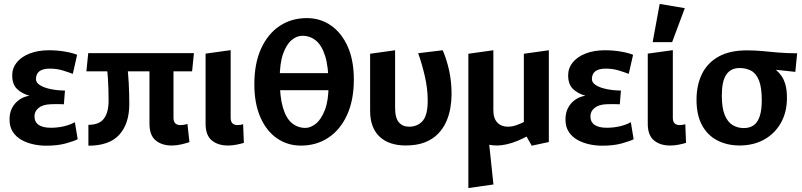

<svg xmlns="http://www.w3.org/2000/svg" viewBox="-20 -718 4040 967"><path d="M212.1 15.8Q180.7 15.8 148.4 8.9Q116 1.9 88.7 -13.2Q61.4 -28.4 44.7 -53.7Q28 -78.9 28 -116.6Q28 -163.9 55.6 -196.1Q83.3 -228.3 128.3 -236Q90.9 -246.2 66.2 -269.6Q41.5 -292.9 41.5 -338.7Q41.5 -375 64.5 -403.5Q87.5 -432.1 129.6 -448.5Q171.7 -464.9 227.1 -464.9Q267.2 -464.9 305.6 -458.5Q344 -452.1 368.5 -442L346.7 -346Q324.6 -354.5 294.9 -363.5Q265.1 -372.4 231.5 -372.4Q195.3 -372.4 178.2 -358.9Q161.1 -345.4 161.1 -319.4Q161.1 -302 181 -289.2Q201 -276.4 234.4 -269.4Q267.9 -262.4 307.2 -261.9L301.7 -192.7Q296.2 -193.1 283.7 -193.4Q271.1 -193.6 258.1 -193.6Q245 -193.6 236.5 -193.1Q196.8 -192 175.2 -175Q153.6 -157.9 153.6 -132.3Q153.6 -103.9 174.5 -89.2Q195.4 -74.6 236.2 -74.6Q272.8 -74.6 304.9 -82.7Q336.9 -90.8 357.1 -102.6L371.3 -16.7Q352.3 -7.1 311.1 4.4Q269.9 15.8 212.1 15.8Z M425.2 15.8V-89.3Q480.4 -89.3 503.7 -121Q526.9 -152.7 526.9 -210.4Q526.9 -241.6 526.1 -269.6Q525.3 -297.5 523.4 -324.7Q521.6 -351.8 517.8 -379.4L618.4 -403.3Q625.3 -356.9 628.3 -301.2Q631.2 -245.4 631.2 -194.3Q631.2 -95.4 581.1 -39.8Q530.9 15.8 425.2 15.8ZM845.5 14.9Q795.3 14.9 764 -10.9Q732.8 -36.7 732.8 -95V-376.9L853.8 -394.4V-124.2Q853.8 -106 862.6 -97Q871.4 -88.1 888 -88.1Q907.1 -88.1 924 -94L934.1 -2.3Q918.6 3.3 893.7 9.1Q868.7 14.9 845.5 14.9ZM415.1 -358.6 424.4 -450.5H956.7L947.5 -358.6Z M1128.1 14.9Q1077.9 14.9 1046.6 -10.9Q1015.4 -36.7 1015.4 -95V-447.9L1141.7 -465.4V-124.2Q1141.7 -106 1150.5 -97Q1159.4 -88.1 1175.9 -88.1Q1192.9 -88.1 1204.5 -92.4L1208.2 1.5Q1193.7 6 1172.3 10.4Q1150.8 14.9 1128.1 14.9Z M1495.6 15.3Q1428.3 15.3 1375.1 -21.3Q1321.9 -57.9 1291.5 -127.2Q1261 -196.5 1261 -293.5Q1261 -398 1294.7 -472.6Q1328.5 -547.2 1388.1 -587Q1447.8 -626.9 1525.4 -626.9Q1593.1 -626.9 1646.5 -590Q1699.8 -553.2 1731 -484.1Q1762.1 -415 1762.1 -317.5Q1762.1 -213.5 1727.9 -138.9Q1693.8 -64.3 1633.7 -24.5Q1573.6 15.3 1495.6 15.3ZM1518.4 -73.8Q1544.1 -73.8 1570.8 -95Q1597.6 -116.3 1616.2 -163.9Q1634.8 -211.5 1634.8 -289.5Q1634.8 -380.9 1617.8 -435.4Q1600.7 -489.8 1571 -513.8Q1541.3 -537.8 1502.6 -537.8Q1474.7 -537.8 1448.6 -516Q1422.5 -494.2 1405.7 -446.9Q1388.8 -399.5 1388.8 -321.5Q1388.8 -230.6 1404.9 -176.2Q1421 -121.8 1450.4 -97.8Q1479.7 -73.8 1518.4 -73.8ZM1376 -263.7V-349.8H1644.8V-263.7Z M2022.7 14.7Q1983.2 14.7 1950.4 4.2Q1917.6 -6.3 1893.7 -27.9Q1869.7 -49.5 1856.9 -82.4Q1844.1 -115.2 1844.1 -159.9V-447.3L1969.9 -464.9V-174.8Q1969.9 -124 1988.9 -101.9Q2007.9 -79.9 2040.1 -79.9Q2084.3 -79.9 2109.8 -110.4Q2135.2 -140.9 2134.1 -217.1Q2133.6 -273.1 2119.8 -333.5Q2106 -393.9 2086.1 -450L2209.8 -464.9Q2230.9 -415.2 2242.6 -360.2Q2254.3 -305.2 2254.3 -243.5Q2254.3 -210 2248.2 -174Q2242.1 -138 2227.2 -104.4Q2212.2 -70.9 2186 -43.9Q2159.8 -16.9 2119.7 -1.1Q2079.5 14.7 2022.7 14.7Z M2441.8 -10 2465.2 211.1 2338.9 229.1V-222.2H2441.8ZM2658 15.8 2632.1 -30.2Q2611.6 -19.2 2586.2 -8.6Q2560.8 2 2534.1 8.4Q2507.3 14.7 2482 14.7Q2441.1 14.7 2408.7 -0.1Q2376.3 -15 2357.6 -45.3Q2338.9 -75.6 2338.9 -121.1V-447.3L2464.8 -464.9V-162.2Q2464.8 -121.6 2484.8 -100.8Q2504.8 -79.9 2537.5 -79.9Q2558.9 -79.9 2580.1 -87.3Q2601.3 -94.8 2618.4 -103.4V-447.3L2744.2 -464.9V-2.7Z M3012.1 15.8Q2980.7 15.8 2948.4 8.9Q2916 1.9 2888.7 -13.2Q2861.4 -28.4 2844.7 -53.7Q2828 -78.9 2828 -116.6Q2828 -163.9 2855.6 -196.1Q2883.3 -228.3 2928.3 -236Q2890.9 -246.2 2866.2 -269.6Q2841.5 -292.9 2841.5 -338.7Q2841.5 -375 2864.5 -403.5Q2887.5 -432.1 2929.6 -448.5Q2971.7 -464.9 3027.1 -464.9Q3067.2 -464.9 3105.6 -458.5Q3144 -452.1 3168.5 -442L3146.7 -346Q3124.6 -354.5 3094.9 -363.5Q3065.1 -372.4 3031.5 -372.4Q2995.3 -372.4 2978.2 -358.9Q2961.1 -345.4 2961.1 -319.4Q2961.1 -302 2981 -289.2Q3001 -276.4 3034.4 -269.4Q3067.9 -262.4 3107.2 -261.9L3101.7 -192.7Q3096.2 -193.1 3083.7 -193.4Q3071.1 -193.6 3058.1 -193.6Q3045 -193.6 3036.5 -193.1Q2996.8 -192 2975.2 -175Q2953.6 -157.9 2953.6 -132.3Q2953.6 -103.9 2974.5 -89.2Q2995.4 -74.6 3036.2 -74.6Q3072.8 -74.6 3104.9 -82.7Q3136.9 -90.8 3157.1 -102.6L3171.3 -16.7Q3152.3 -7.1 3111.1 4.4Q3069.9 15.8 3012.1 15.8Z M3355.1 14.9Q3304.9 14.9 3273.6 -10.9Q3242.4 -36.7 3242.4 -95V-447.9L3368.7 -465.4V-124.2Q3368.7 -106 3377.5 -97Q3386.4 -88.1 3402.9 -88.1Q3419.9 -88.1 3431.5 -92.4L3435.2 1.5Q3420.7 6 3399.3 10.4Q3377.8 14.9 3355.1 14.9ZM3267.1 -505.9 3302.4 -698.2 3429 -676.9 3365.2 -505.9Z M3705 14.7Q3643.1 14.7 3593.8 -10.3Q3544.5 -35.3 3516.2 -86.5Q3488 -137.8 3488 -215.9Q3488 -289.7 3515.6 -345.8Q3543.1 -401.9 3599.4 -433.1Q3655.7 -464.3 3740.8 -464.3Q3784.2 -464.3 3820.9 -460.7Q3857.5 -457.1 3898.2 -453.5Q3938.9 -449.9 3994.8 -449.5L3985.6 -356L3887.9 -366.6Q3903.9 -352.9 3916.3 -335Q3928.7 -317.1 3936 -290.7Q3943.4 -264.3 3943.4 -224.6Q3943.4 -152.9 3912.8 -98.9Q3882.2 -44.9 3828.5 -15.1Q3774.8 14.7 3705 14.7ZM3726.3 -73Q3756.7 -73 3776.8 -87.8Q3796.8 -102.5 3806.7 -133.7Q3816.6 -164.8 3816.6 -212.5Q3816.6 -278.7 3802.2 -313.8Q3787.8 -349 3762.4 -362.2Q3737.1 -375.4 3705.3 -375.4Q3660.3 -375.4 3637.8 -342.1Q3615.4 -308.9 3615.4 -236.5Q3615.4 -175 3630 -139.1Q3644.7 -103.2 3669.8 -88.1Q3694.8 -73 3726.3 -73Z"/></svg>

Font: Ancizar Sans Thin
Style: Regular
Weight: 100
Designer: Cesar Puertas, Viviana Monsalve, Julian Moncada, Julian Prieto, Jose Castro, Mariel Hernandez, Felipe Aragon, Sara Alarc
Version: Version 8.100